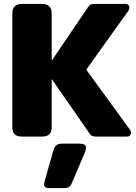

<svg xmlns="http://www.w3.org/2000/svg" viewBox="-20 -700 699 984"><path d="M651 -19Q651 -10 645.5 -5Q640 0 630 0H475Q461 0 454 -2.5Q447 -5 441 -13L245 -295V-50Q245 -24 233 -12Q221 0 192 0H95Q66 0 54.5 -12Q43 -24 43 -50V-629Q43 -655 55 -667.5Q67 -680 95 -680H192Q221 -680 233 -667.5Q245 -655 245 -629V-389L433 -666Q438 -674 445.5 -677Q453 -680 468 -680H622Q632 -680 637.5 -675Q643 -670 643 -661Q643 -650 636 -642L422 -343L644 -38Q651 -30 651 -19ZM421 57Q421 67 413 86L347 241Q342 253 333.5 258.5Q325 264 308 264H232Q206 264 206 244Q206 241 208 231L253 73Q260 51 270 43.5Q280 36 303 36H383Q403 36 412 41Q421 46 421 57Z"/></svg>

Font: Mitr SemiBold
Style: Regular
Weight: 600
Designer: Thanarat Vachiruckul
Foundry: Cadson Demak
Version: Version 1.002